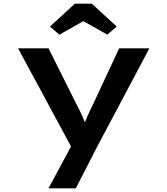

<svg xmlns="http://www.w3.org/2000/svg" viewBox="-20 -791 908 1041"><path d="M243 230 389 -41 384 38 78 -529H243L390 -235Q410 -197 427 -160Q444 -123 453 -89L423 -87Q435 -117 451.5 -155Q468 -193 488 -233L626 -529H790L507 4L391 230ZM302 -603 251 -647 386 -771H478L613 -647L562 -603L417 -685H447Z"/></svg>

Font: Lexend Peta SemiBold
Style: Regular
Weight: 600
Designer: Bonnie Shaver-Troup, Thomas Jockin
Foundry: Lexend
Version: Version 1.007